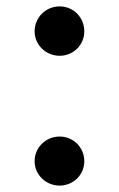

<svg xmlns="http://www.w3.org/2000/svg" viewBox="-20 -565 371 599"><path d="M166 -391C209 -391 243 -425 243 -467C243 -511 209 -545 166 -545C123 -545 88 -511 88 -467C88 -425 123 -391 166 -391ZM166 14C209 14 243 -20 243 -62C243 -105 209 -139 166 -139C123 -139 88 -105 88 -62C88 -20 123 14 166 14Z"/></svg>

Font: Source Han Serif CN SemiBold
Style: Regular
Weight: 600
Designer: Ryoko NISHIZUKA 西塚涼子 (kana & ideographs); Frank Grießhammer (Latin, Greek & Cyrillic); Wenlong ZHANG 张文龙 (bopomofo); San
Foundry: Adobe Systems Incorporated
Version: Version 1.000;PS 1;hotconv 16.6.53;makeotf.lib2.5.65590